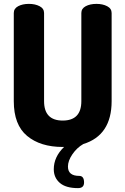

<svg xmlns="http://www.w3.org/2000/svg" viewBox="-20 -751 646 989"><path d="M388 155Q413 155 413 189Q413 218 382 218Q319 218 288 191Q257 164 257 121Q257 57 310 6H303Q188 6 119.5 -51Q51 -108 51 -230V-684Q51 -707 73.5 -719Q96 -731 129 -731Q161 -731 184 -719Q207 -707 207 -684V-230Q207 -130 303 -130Q399 -130 399 -230V-684Q399 -707 421.5 -719Q444 -731 477 -731Q509 -731 532 -719Q555 -707 555 -684V-230Q555 -54 409 -9Q376 10 353 43.5Q330 77 330 107Q330 155 388 155Z"/></svg>

Font: Dosis
Style: ExtraBold
Weight: 800
Designer: EdgarTolentino, PabloImpallari, IginoMarini
Foundry: EdgarTolentino, PabloImpallari, IginoMarini
Version: Version 1.007